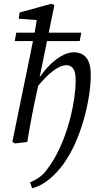

<svg xmlns="http://www.w3.org/2000/svg" viewBox="-20 -760 531 1028"><path d="M60 8 46 0 144 -478Q155 -531 164.5 -581Q174 -631 181 -684L201 -651L80 -660L85 -693L256 -740L271 -732L190 -336L189 -322L165 -211Q158 -176 151 -141Q144 -106 138 -70.5Q132 -35 126 0ZM59 -540 67 -585H415L407 -540ZM152 248 141 217Q158 209 173.5 200Q189 191 203 179.5Q217 168 229 151Q258 114 282.5 67.5Q307 21 326 -30.5Q345 -82 358 -134.5Q371 -187 378 -237.5Q385 -288 385 -331Q385 -377 371 -394Q357 -411 336 -411Q316 -411 290.5 -397.5Q265 -384 234.5 -355Q204 -326 166 -279L155 -312H171Q199 -361 233.5 -398.5Q268 -436 305 -458Q342 -480 375 -480Q419 -480 442.5 -450.5Q466 -421 466 -360Q466 -312 457.5 -254Q449 -196 432.5 -134.5Q416 -73 392 -14.5Q368 44 336 94Q304 144 266 180Q248 197 229 211Q210 225 190.5 234Q171 243 152 248Z"/></svg>

Font: Source Serif 4 18pt
Style: Italic
Weight: 400
Italic angle: -12°
Designer: Frank Grießhammer
Foundry: Adobe Systems Incorporated
Version: Version 4.004;hotconv 1.0.116;makeotfexe 2.5.65601